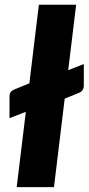

<svg xmlns="http://www.w3.org/2000/svg" viewBox="-20 -768 364 788"><path d="M324 -505V-418Q324 -394.5 304 -387L245.5 -363L201.5 0H48.5L86 -309L19 -283V-373Q19 -392.5 37 -400L100.5 -426L139.5 -748.5H292.5L260 -480Z"/></svg>

Font: Lato ExtraBold
Style: Italic
Weight: 800
Italic angle: -7°
Designer: Lukasz Dziedzic with Adam Twardoch and Botio Nikoltchev
Foundry: tyPoland Lukasz Dziedzic
Version: Version 2.015; 2015-08-06; http://www.latofonts.com/